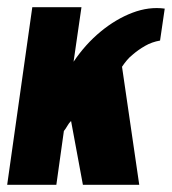

<svg xmlns="http://www.w3.org/2000/svg" viewBox="-24 -515 479 535"><path d="M-4 0 66 -495H203L181 -343Q214 -392 256.5 -427Q299 -462 345 -479.5Q391 -497 435 -491L422 -402Q399 -398 380 -387Q361 -376 346 -363Q337 -356 329.5 -347Q322 -338 316 -329L364 0H207L174 -178Q168 -172 163.5 -164Q159 -156 154 -150L133 0Z"/></svg>

Font: Alumni Sans ExtraBold
Style: Italic
Weight: 800
Italic angle: -8°
Designer: Robert E. Leuschke
Foundry: Robert E. Leuschke
Version: Version 1.016